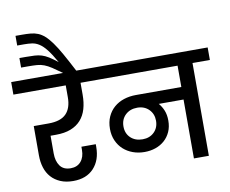

<svg xmlns="http://www.w3.org/2000/svg" viewBox="-129 -1185 1590 1329"><g transform="rotate(-10 666.5 -520.5)"><path d="M-24 -740H558V-652H448V-569Q448 -513 435 -468.5Q422 -424 394 -392.5Q366 -361 322.5 -344Q279 -327 218 -327H180V-202Q180 -149 204 -115Q228 -81 279 -81Q325 -81 351 -111.5Q377 -142 377 -193V-215H478V-196Q478 -103 426 -47Q374 9 281 9Q230 9 191.5 -7.5Q153 -24 127.5 -52.5Q102 -81 89.5 -120.5Q77 -160 77 -207V-413H181Q266 -413 305 -452.5Q344 -492 344 -569V-652H-24Z M345 -737Q301 -769 273.5 -787Q246 -805 222.5 -814Q199 -823 173 -825Q147 -827 107 -827H61V-894H105Q142 -894 168 -892.5Q194 -891 217 -884Q240 -877 265 -861.5Q290 -846 324 -819Q291 -878 265 -911Q239 -944 214.5 -959.5Q190 -975 165 -978.5Q140 -982 109 -982H61V-1050H107Q141 -1050 168 -1047.5Q195 -1045 218.5 -1035.5Q242 -1026 264.5 -1006Q287 -986 312 -951.5Q337 -917 366.5 -864.5Q396 -812 435 -737H345Z M804 -192Q854 -192 885.5 -223Q917 -254 917 -303Q917 -351 885.5 -382.5Q854 -414 804 -414Q753 -414 720.5 -383Q688 -352 688 -302Q688 -253 720 -222.5Q752 -192 804 -192ZM510 -740H1357V-652H1235V0H1130V-414H956Q976 -391 988.5 -360.5Q1001 -330 1001 -289Q1001 -245 985.5 -210.5Q970 -176 943 -152Q916 -128 880 -115.5Q844 -103 802 -103Q758 -103 720 -117Q682 -131 654 -156.5Q626 -182 609.5 -219Q593 -256 593 -302Q593 -350 610 -387.5Q627 -425 656.5 -450.5Q686 -476 725.5 -489Q765 -502 811 -502H1130V-652H510Z"/></g></svg>

Font: SVN-Poppins Medium
Style: Regular
Weight: 500
Designer: Ninad Kale (Devanagari), Jonny Pinhorn (Latin)
Foundry: Indian Type Foundry
Version: Version 3.002 2017; ttfautohint (v1.8.3)